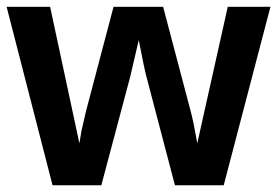

<svg xmlns="http://www.w3.org/2000/svg" viewBox="-22 -549 822 569"><path d="M641 0H496.4L412 -321.7Q406 -343.4 389.2 -430.1L363.9 -321.7L278.3 0H133.7L-2.4 -528.9H126.5L213.3 -124.1L219.3 -160.2L232.5 -218.1L314.5 -528.9H461.4L543.4 -218.1Q550.6 -192.8 562.7 -124.1L577.1 -189.2L653 -528.9H779.5Z"/></svg>

Font: Ramabhadra
Style: Regular
Weight: 400
Designer: Purushoth Kumar Guthula
Foundry: Andhrapradesh Society for Knowledge Networks
Version: Version 1.0.5; ttfautohint (vUNKNOWN) -l 7 -r 28 -G 50 -x 13